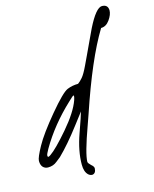

<svg xmlns="http://www.w3.org/2000/svg" viewBox="-154 -836 829 1032"><g transform="rotate(-15 260.0 -320.5)"><path d="M479.5 -639.6C498.4 -639.6 514.5 -649.1 527.8 -668C541.2 -686.8 547.9 -704.3 547.9 -720.2C547.2 -741.4 536 -752.1 514.2 -752.4C492 -752.4 464.2 -718.9 430.7 -651.9C422.5 -635.6 411.5 -612.1 397.5 -581.3C383.5 -550.5 373.7 -529.6 368.2 -518.6L342.8 -464.8C329.8 -437.5 318.5 -418.3 309.1 -407.2C299.6 -396.2 290.7 -387.7 282.2 -381.8C260.7 -381.8 240.5 -377.9 221.4 -370.1C202.4 -362.3 166.7 -327.1 114.5 -264.6C62.3 -202.1 25.4 -151.4 3.9 -112.3C-17.6 -73.2 -28.3 -47.9 -28.3 -36.1C-28.3 -13.3 -20.3 1.3 -4.4 7.8C0.2 9.8 5.2 10.7 10.7 10.7C30.3 10.7 47 5 60.8 -6.6C74.6 -18.1 83 -24.7 85.9 -26.4C122.7 -62.2 163.6 -109.5 208.5 -168.5L258.8 -234.4C254.9 -219.7 242.3 -182.4 220.9 -122.3C199.6 -62.3 189 -7.2 189 43C189 70 195.5 89.5 208.5 101.6C215 107.4 222.3 110.4 230.5 110.4C243.8 108.4 250.8 98.1 251.5 79.6C251.5 72.8 246.7 65.6 237.3 58.1C227.5 49 222.3 41.8 221.7 36.6C222 6.3 239.6 -56.8 274.4 -152.8L294.4 -209.5C357.3 -396.6 418.9 -540 479.5 -639.6ZM239.3 -302.2C224.9 -261.2 193.8 -212.9 146 -157.2C98.1 -101.6 62.7 -65.9 39.6 -50.3C33.4 -46.1 28.8 -43.9 25.9 -43.9C23.6 -44.6 22.5 -47.4 22.5 -52.2C22.5 -57.1 27.7 -68.7 38.1 -86.9C83 -164.1 141 -235.8 211.9 -302.2C229.8 -319.5 239.9 -328.1 242.2 -328.1C243.5 -327.5 244.1 -325.4 244.1 -322C244.1 -318.6 242.5 -312 239.3 -302.2Z"/></g></svg>

Font: Kristi
Style: Medium
Weight: 400
Italic angle: -15°
Version: Version 1.003